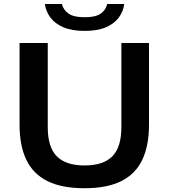

<svg xmlns="http://www.w3.org/2000/svg" viewBox="-20 -962 870 991"><path d="M416.5 9.5Q299 9.5 225 -27.2Q151 -64 116 -137Q81 -210 81 -318V-740H226.5V-305.5Q226.5 -202.5 273.2 -155.2Q320 -108 416.5 -108Q513 -108 559.8 -155.2Q606.5 -202.5 606.5 -305.5V-740H749V-318Q749 -210 714.2 -137Q679.5 -64 606 -27.2Q532.5 9.5 416.5 9.5ZM417 -802.5Q350.5 -802.5 307 -821.2Q263.5 -840 240.2 -871.5Q217 -903 211.5 -941.5H299.5Q306.5 -911.5 333.2 -892.2Q360 -873 417 -873Q474.5 -873 500.5 -892.2Q526.5 -911.5 533.5 -941.5H621.5Q616 -902.5 593 -871.2Q570 -840 526.8 -821.2Q483.5 -802.5 417 -802.5Z"/></svg>

Font: Encode Sans SC Expanded SemiBold
Style: Regular
Weight: 600
Width: 7
Designer: Multiple Designers
Foundry: Impallari Type
Version: Version 3.002